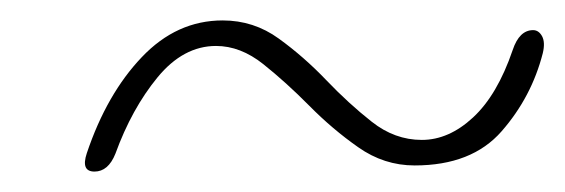

<svg xmlns="http://www.w3.org/2000/svg" viewBox="-20 -445 553 188"><path d="M386 -283Q356 -283 330.8 -300.8Q305.5 -318.5 282.8 -341.5Q260 -364.5 237.8 -382.2Q215.5 -400 191.5 -400Q159.5 -400 134.2 -369.2Q109 -338.5 93 -294.5Q86 -277 72.5 -277Q59 -277 65 -295Q84.5 -353 118.8 -389Q153 -425 198 -425Q228.5 -425 253 -407.2Q277.5 -389.5 299.5 -366.5Q321.5 -343.5 344 -325.8Q366.5 -308 393 -308Q419.5 -308 443.2 -330Q467 -352 482 -396Q488.5 -415.5 502 -415.5Q507.5 -415.5 510.8 -409.5Q514 -403.5 511.5 -393Q500.5 -350 471.2 -316.5Q442 -283 386 -283Z"/></svg>

Font: Fraunces144ptSuperSoftThinItalic
Style: Italic
Weight: 100
Italic angle: -16°
Version: Version 1.000;[0bf87f6ff]